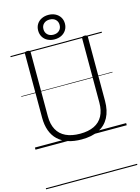

<svg xmlns="http://www.w3.org/2000/svg" viewBox="-208 -1269 1280 1754"><g transform="rotate(-15 431.5 -392.0)"><path d="M433 19Q361 19 305 0.5Q249 -18 211 -54Q173 -90 153.5 -143.5Q134 -197 134 -266V-871Q134 -881 140 -885.5Q146 -890 160 -890Q175 -890 181.5 -885.5Q188 -881 188 -871V-264Q188 -190 216 -138.5Q244 -87 299 -61Q354 -35 433 -35Q512 -35 566 -61Q620 -87 647.5 -138.5Q675 -190 675 -264V-871Q675 -881 681.5 -885.5Q688 -890 702 -890Q729 -890 729 -871V-266Q729 -174 695 -110Q661 -46 595.5 -13.5Q530 19 433 19ZM431 -928Q395 -928 366 -942.5Q337 -957 321 -983.5Q305 -1010 305 -1044Q305 -1078 321 -1104Q337 -1130 366 -1144.5Q395 -1159 431 -1159Q468 -1159 496.5 -1144.5Q525 -1130 541.5 -1104Q558 -1078 558 -1044Q558 -1010 541.5 -983.5Q525 -957 496.5 -942.5Q468 -928 431 -928ZM431 -972Q466 -972 487 -992Q508 -1012 508 -1044Q508 -1076 487 -1095.5Q466 -1115 431 -1115Q397 -1115 376 -1095.5Q355 -1076 355 -1044Q355 -1012 376 -992Q397 -972 431 -972ZM0 365H863V375H0ZM0 -20H863V0H0ZM0 -505H863V-500H0ZM0 -885H863V-875H0Z"/></g></svg>

Font: Playwrite GB S Guides
Style: Regular
Weight: 400
Designer: Veronika Burian, José Scaglione
Foundry: TypeTogether
Version: Version 1.003